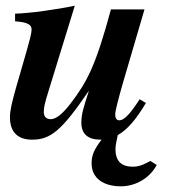

<svg xmlns="http://www.w3.org/2000/svg" viewBox="-20 -482 596 675"><path d="M337 9C311 43 302 64 302 92C302 145 344 173 405 173C456 173 506 145 531 98L509 84C504 86 503 87 495 91C475 101 463 104 447 104C409 104 386 87 386 42C386 30 389 16 394 -7C428 -26 459 -63 493 -120L471 -133C436 -79 416 -59 399 -59C388 -59 385 -70 385 -80C385 -92 397 -137 410 -183L488 -449H370C316 -249 286 -194 228 -118C198 -79 176 -63 158 -63C144 -63 134 -71 134 -88C134 -103 136 -115 150 -160L243 -462C182 -449 84 -435 33 -434V-407C79 -404 91 -394 91 -379C91 -363 82 -333 74 -304L37 -176C23 -126 15 -95 15 -70C15 -17 43 9 93 9C158 9 197 -23 291 -161H292C274 -106 266 -80 266 -51C266 -10 290 9 334 9Z"/></svg>

Font: XITS
Style: Bold Italic
Weight: 700
Italic angle: -16.33°
Designer: MicroPress Inc., with final additions and corrections provided by Coen Hoffman, Elsevier (retired)
Version: Version 1.105